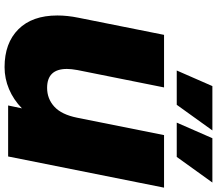

<svg xmlns="http://www.w3.org/2000/svg" viewBox="-76 -882 973 862"><g transform="rotate(90 411.0 -450.5)"><path d="M822 -700 682 0H453L466 -62Q427 -24 379.5 -4Q332 16 281 16Q173 16 111 -46Q49 -108 49 -221Q49 -266 59 -315L136 -700H372L294 -311Q289 -283 289 -264Q289 -175 374 -175Q423 -175 458.5 -207.5Q494 -240 508 -310L586 -700ZM366 -917H565L450 -757H296ZM600 -917H799L684 -757H530Z"/></g></svg>

Font: Montserrat Alternates Black
Style: Italic
Weight: 900
Italic angle: -11.3°
Designer: Julieta Ulanovsky
Foundry: Julieta Ulanovsky
Version: Version 7.200